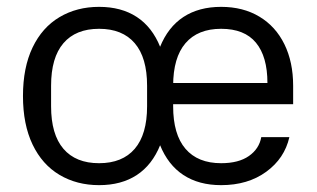

<svg xmlns="http://www.w3.org/2000/svg" viewBox="-20 -530 924 560"><path d="M47 -250Q47 -333 75 -391.5Q103 -450 153.5 -480Q204 -510 269 -510Q334 -510 379 -480.5Q424 -451 447.5 -392.5Q471 -334 471 -250Q471 -166 447.5 -107.5Q424 -49 379 -19.5Q334 10 269 10Q204 10 153.5 -20Q103 -50 75 -108.5Q47 -167 47 -250ZM269 -54Q337 -54 373 -96Q409 -138 409 -220V-280Q409 -362 373 -404Q337 -446 269 -446Q201 -446 165 -404Q129 -362 129 -280V-220Q129 -138 165 -96Q201 -54 269 -54ZM423 -250Q423 -334 446.5 -392.5Q470 -451 515 -480.5Q560 -510 625 -510Q689 -510 736.5 -481.5Q784 -453 809.5 -401Q835 -349 835 -280V-226H456V-288H760Q760 -365 726.5 -405.5Q693 -446 625 -446Q557 -446 521 -404Q485 -362 485 -280V-220Q485 -138 521 -96Q557 -54 625 -54Q676 -54 706 -75Q736 -96 742 -130H824Q810 -68 756.5 -29Q703 10 625 10Q560 10 515 -19.5Q470 -49 446.5 -107.5Q423 -166 423 -250Z"/></svg>

Font: TASA Orbiter VF Text
Style: Regular
Weight: 400
Designer: Weizhong Zhang
Foundry: 本地遙控
Version: Version 1.001;Glyphs 3.2 (3192)